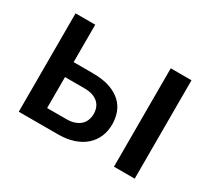

<svg xmlns="http://www.w3.org/2000/svg" viewBox="-106 -686 944 862"><g transform="rotate(30 366.0 -255.0)"><path d="M167.5 -510H65.5V0H268C298.3 0 325.2 -3.9 348.8 -11.8C372.2 -19.6 392.1 -30.7 408.2 -45C424.4 -59.3 436.7 -76.3 445 -95.8C453.3 -115.3 457.5 -136.8 457.5 -160.5C457.5 -180.8 454.2 -200.4 447.5 -219.3C440.8 -238.1 430 -254.7 415 -269C400 -283.3 380.3 -294.8 356 -303.3C331.7 -311.8 301.8 -316 266.5 -316H167.5ZM666.5 -510H559V0H666.5ZM167.5 -238.5H267C284.3 -238.5 299 -236.4 311 -232.3C323 -228.1 332.7 -222.4 340.2 -215.3C347.7 -208.1 353.2 -199.8 356.7 -190.3C360.2 -180.8 362 -170.7 362 -160C362 -148 360.1 -137 356.2 -127C352.4 -117 346.6 -108.4 338.7 -101.3C330.9 -94.1 321.1 -88.4 309.2 -84.3C297.4 -80.1 283.7 -78 268 -78H167.5Z"/></g></svg>

Font: Lato Semibold
Style: Regular
Weight: 600
Designer: Lukasz Dziedzic
Foundry: tyPoland Lukasz Dziedzic
Version: Version 2.006; 2014-01-15